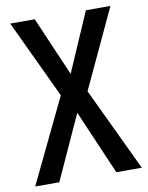

<svg xmlns="http://www.w3.org/2000/svg" viewBox="-82 -773 641 832"><g transform="rotate(-10 239.0 -357.0)"><path d="M474 0H362L240 -283L111 0H5L183 -370L21 -714H129L241 -454L354 -714H462L300 -367Z"/></g></svg>

Font: Noto Sans Arabic UI Cn Md
Style: Regular
Weight: 500
Width: 3
Designer: Monotype Design Team, Nadine Chahine and Nizar Qandah
Foundry: Monotype Imaging Inc.
Version: Version 2.010; ttfautohint (v1.8.4.7-5d5b)